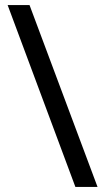

<svg xmlns="http://www.w3.org/2000/svg" viewBox="-20 -734 412 754"><path d="M96 -714 363 0H276L10 -714Z"/></svg>

Font: Noto Sans Kaithi
Style: Regular
Weight: 400
Designer: Monotype Design Team
Foundry: Monotype Imaging Inc.
Version: Version 2.005; ttfautohint (v1.8.4.7-5d5b)